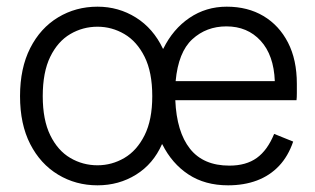

<svg xmlns="http://www.w3.org/2000/svg" viewBox="-20 -543 944 575"><path d="M272 12Q207 12 154 -20Q101 -52 70.5 -111.5Q40 -171 40 -255Q40 -339 70.5 -399Q101 -459 154 -491Q207 -523 272 -523Q335 -523 387 -490.5Q439 -458 468 -397H469Q498 -456 547.5 -489.5Q597 -523 659 -523Q722 -523 769 -495Q816 -467 842.5 -415.5Q869 -364 869 -292Q869 -277 869 -264Q869 -251 868 -243H505Q509 -148 549 -97.5Q589 -47 667 -47Q717 -47 749 -70Q781 -93 801 -142L858 -119Q843 -75 815.5 -46Q788 -17 749.5 -2.5Q711 12 663 12Q594 12 544.5 -20.5Q495 -53 466 -111H465Q439 -52 387.5 -20Q336 12 272 12ZM272 -48Q315 -48 352.5 -70Q390 -92 413 -138Q436 -184 436 -255Q436 -327 413 -373Q390 -419 352.5 -441Q315 -463 272 -463Q228 -463 190.5 -441Q153 -419 130.5 -373Q108 -327 108 -255Q108 -184 130.5 -138Q153 -92 190.5 -70Q228 -48 272 -48ZM506 -300H803Q800 -378 760.5 -421Q721 -464 658 -464Q598 -464 556 -425.5Q514 -387 506 -300Z"/></svg>

Font: TikTok Sans 24pt Light
Style: Regular
Weight: 300
Version: Version 4.000